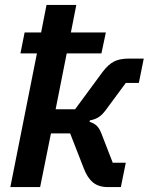

<svg xmlns="http://www.w3.org/2000/svg" viewBox="-20 -760 604 780"><path d="M130 -543H63L80 -628H147L169 -740H290L268 -628H410L392 -543H251L206 -316H285L397 -468Q420 -498 443 -510Q466 -522 504 -522H564L544 -423H491L409 -312Q394 -292 379 -283Q364 -274 345 -271L344 -265Q361 -260 372.5 -249.5Q384 -239 393 -215L438 -99H491L471 0H418Q380 0 357 -19.5Q334 -39 320 -77L265 -218H187L143 0H22Z"/></svg>

Font: IBM Plex Sans SmBld
Style: Italic
Weight: 600
Italic angle: -11°
Designer: Mike Abbink, Paul van der Laan, Pieter van Rosmalen
Foundry: Bold Monday
Version: Version 3.005